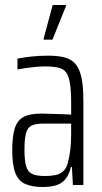

<svg xmlns="http://www.w3.org/2000/svg" viewBox="-20 -741 407 769"><path d="M152 8Q109 8 81.5 -4Q54 -16 41.5 -48Q29 -80 29 -140Q29 -196 39.5 -228Q50 -260 75 -273Q100 -286 144 -286Q155 -286 170 -285.5Q185 -285 202 -284.5Q219 -284 235 -283.5Q251 -283 265 -282V-326Q265 -375 260.5 -405Q256 -435 245.5 -450Q235 -465 214 -470Q193 -475 159 -475Q142 -475 122.5 -473Q103 -471 84 -468.5Q65 -466 50 -463V-506Q74 -511 105 -514.5Q136 -518 172 -518Q206 -518 230.5 -513Q255 -508 271 -495.5Q287 -483 296.5 -461.5Q306 -440 310 -408Q314 -376 314 -331V0H272L268 -72H264Q256 -38 239.5 -20.5Q223 -3 200 2.5Q177 8 152 8ZM160 -36Q182 -36 200.5 -39.5Q219 -43 232.5 -54.5Q246 -66 252 -90Q259 -117 262 -144.5Q265 -172 265 -207V-246H155Q124 -246 107.5 -238.5Q91 -231 84.5 -208.5Q78 -186 78 -141Q78 -99 84.5 -76Q91 -53 108.5 -44.5Q126 -36 160 -36ZM155 -582V-587L191 -721H244V-716L190 -582Z"/></svg>

Font: Saira ExtraCondensed Light
Style: Regular
Weight: 300
Width: 2
Designer: Hector Gatti with collaboration of the Omnibus-Type team
Foundry: Omnibus-Type
Version: Version 1.101